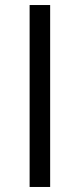

<svg xmlns="http://www.w3.org/2000/svg" viewBox="-20 -743 317 763"><path d="M179.3 -723H97.7V0H179.3Z"/></svg>

Font: Magic Ui Pro Medium
Style: Regular
Weight: 500
Designer: Stefan Endress, Andreas Faust
Version: Version 1.000;FEAKit 1.0